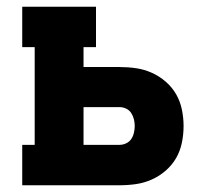

<svg xmlns="http://www.w3.org/2000/svg" viewBox="-20 -550 640 570"><path d="M46 0V-120H83V-410H46V-530H265V-410H228V-351H335Q360 -351 384 -347.5Q408 -344 430.5 -334Q453 -324 472 -307.5Q491 -291 503 -270Q515 -249 520 -224.5Q525 -200 525 -176Q525 -151 520 -126.5Q515 -102 503 -81Q491 -60 472 -43.5Q453 -27 430.5 -17Q408 -7 384 -3.5Q360 0 335 0ZM228 -120H335Q345 -120 354.5 -124.5Q364 -129 369.5 -137Q375 -145 377.5 -155.5Q380 -166 380 -176Q380 -186 377.5 -196Q375 -206 369.5 -214.5Q364 -223 354.5 -227.5Q345 -232 335 -232H228Z"/></svg>

Font: Iosevka Curly Slab HvEx
Style: Regular
Weight: 900
Width: 7
Monospace: yes
Designer: Belleve Invis
Foundry: Belleve Invis
Version: Version 11.1.0; ttfautohint (v1.8.3)